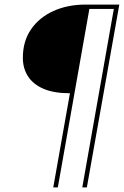

<svg xmlns="http://www.w3.org/2000/svg" viewBox="-20 -720 542 840"><path d="M213 100 286 -312Q216 -312 170.5 -331.5Q125 -351 102.5 -386Q80 -421 80 -467Q80 -540 116 -592Q152 -644 214 -672Q276 -700 355 -700H502L360 100H340L478 -681H371L233 100Z"/></svg>

Font: DM Sans 12pt Thin
Style: Italic
Weight: 250
Italic angle: -10°
Version: Version 4.004;gftools[0.9.30]